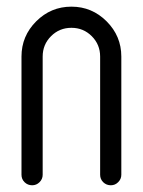

<svg xmlns="http://www.w3.org/2000/svg" viewBox="-20 -551 425 571"><path d="M106.9 -31.2Q106.9 -18.6 97.7 -9.3Q88.4 0 75.7 0Q62.5 0 53.2 -9Q43.9 -18.1 43.9 -31.2V-382.8Q43.9 -443.8 87.6 -487.5Q131.3 -531.2 192.4 -531.2Q253.4 -531.2 297.1 -487.5Q340.8 -443.8 340.8 -382.8V-31.2Q340.8 -18.6 331.5 -9.3Q322.3 0 309.6 0Q296.4 0 287.1 -9Q277.8 -18.1 277.8 -31.2V-382.8Q277.8 -418.5 252.9 -443.4Q228 -468.3 192.4 -468.3Q156.7 -468.3 131.8 -443.4Q106.9 -418.5 106.9 -382.8Z"/></svg>

Font: Fandogh
Style: Regular
Weight: 400
Designer: Amin Abedi
Version: Version 1.00